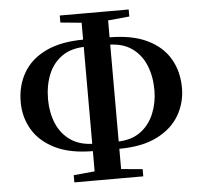

<svg xmlns="http://www.w3.org/2000/svg" viewBox="-54 -814 938 888"><g transform="rotate(-5 415.0 -370.5)"><path d="M355.8 -119.5Q247.9 -119.5 178.2 -154.2Q108.5 -188.8 74.6 -246.5Q40.6 -304.3 40.6 -373.9Q40.6 -450.6 75.3 -510.1Q109.9 -569.7 180.2 -603.4Q250.5 -637.1 357.1 -637.1H419.1V-603.4H363.2Q296.9 -603.4 253.3 -573.4Q209.8 -543.3 188.7 -491.9Q167.7 -440.5 167.7 -375.5Q167.7 -315.1 188.7 -264.5Q209.8 -213.9 253.3 -183.6Q296.9 -153.3 363.2 -153.3H419.1V-119.5ZM410.2 -119.5V-153.3H466Q533.1 -153.3 576.3 -184.3Q619.5 -215.4 640.5 -266.5Q661.6 -317.6 661.6 -375.5Q661.6 -439.7 640.5 -491.1Q619.5 -542.6 576.1 -573Q532.6 -603.4 466 -603.4H410.2V-637.1H472.2Q580 -637.1 650.2 -603.4Q720.4 -569.7 754.9 -510.5Q789.4 -451.3 789.4 -374.6Q789.4 -306 755.4 -247.8Q721.5 -189.5 651.6 -154.5Q581.8 -119.5 473.9 -119.5ZM255.5 17.1V-16.3L403.6 -30.2H423.8L575.5 -16.3V17.1ZM403.6 -710.6 255.5 -725V-757.6H575.5V-725L424.8 -710.6ZM353.4 17.1V-757.6H476.3V17.1Z"/></g></svg>

Font: Noto Serif TC
Style: Regular
Weight: 200
Designer: Ryoko NISHIZUKA 西塚涼子 (kana & ideographs); Frank Grießhammer (Latin, Greek & Cyrillic); Wenlong ZHANG 张文龙 (bopomofo); San
Foundry: Adobe
Version: Version 2.001;hotconv 1.1.0;makeotfexe 2.6.0